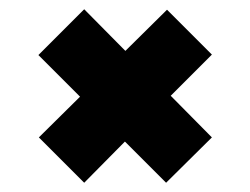

<svg xmlns="http://www.w3.org/2000/svg" viewBox="-20 -462 541 415"><path d="M162 -67 64 -165 153 -253 63 -343 162 -442 251 -352 341 -441 438 -344 349 -255 438 -165 339 -67 250 -156Z"/></svg>

Font: Saira Semi Condensed Black
Style: Regular
Weight: 900
Width: 4
Designer: Hector Gatti with collaboration of the Omnibus-Type team
Foundry: Omnibus-Type
Version: Version 1.001; ttfautohint (v1.8)